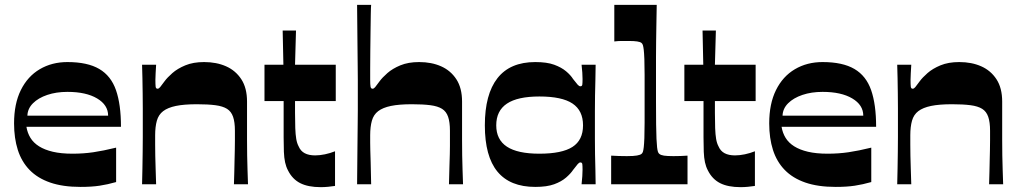

<svg xmlns="http://www.w3.org/2000/svg" viewBox="-20 -760 4209 792"><path d="M312 11Q239 11 187 -7Q135 -25 102 -59Q69 -93 53.5 -141.5Q38 -190 38 -251Q38 -332 66 -388.5Q94 -445 144 -474.5Q194 -504 258 -504Q341 -504 389.5 -475.5Q438 -447 458.5 -388Q479 -329 479 -237H89Q93 -212 105.5 -191.5Q118 -171 141 -156.5Q164 -142 198 -134Q232 -126 279 -126Q324 -126 365 -132Q406 -138 459 -151V-9Q424 1 391 6Q358 11 312 11ZM426 -283Q426 -327 380.5 -354Q335 -381 258 -381Q212 -381 175 -368.5Q138 -356 116 -334Q94 -312 93 -283Z M566 0Q567 -33 567.5 -66Q568 -99 568.5 -132Q569 -165 569 -195.5Q569 -226 569 -253Q569 -280 569 -311.5Q569 -343 568.5 -375Q568 -407 567.5 -437.5Q567 -468 566 -493H624Q623 -475 622 -458.5Q621 -442 621 -431Q621 -411 622 -402.5Q623 -394 630 -394Q635 -394 640.5 -400.5Q646 -407 659 -425Q670 -440 691 -458.5Q712 -477 744.5 -490.5Q777 -504 822 -504Q873 -504 912.5 -486.5Q952 -469 975.5 -433Q999 -397 999 -341Q999 -295 999 -255.5Q999 -216 999 -182.5Q999 -149 999.5 -119Q1000 -89 1001 -60Q1002 -31 1003 0H945Q946 -28 946.5 -52Q947 -76 947.5 -98Q948 -120 948.5 -140Q949 -160 949 -180Q949 -200 949 -221Q949 -256 941.5 -278Q934 -300 916.5 -311Q899 -322 868.5 -326Q838 -330 792 -330Q739 -330 705.5 -323Q672 -316 653 -301.5Q634 -287 627 -262Q620 -237 620 -202Q620 -184 620 -163Q620 -142 620.5 -117Q621 -92 622 -63Q623 -34 624 0Z M1303 12Q1251 12 1218.5 -4.5Q1186 -21 1168 -57Q1160 -72 1156 -90.5Q1152 -109 1151 -134Q1150 -159 1150 -193Q1150 -214 1150 -236Q1150 -258 1150 -279.5Q1150 -301 1150 -317.5Q1150 -334 1150 -343H1071V-493H1149L1146 -634H1201L1197 -493H1365V-343H1197Q1197 -329 1197 -317Q1197 -305 1197 -294Q1197 -258 1198 -231.5Q1199 -205 1202 -187Q1205 -169 1212 -156Q1220 -137 1237 -128Q1254 -119 1280 -119Q1299 -119 1320.5 -123.5Q1342 -128 1362 -136V7Q1349 9 1333.5 10.5Q1318 12 1303 12Z M1453 0Q1454 -95 1454.5 -155Q1455 -215 1455.5 -250.5Q1456 -286 1456 -305.5Q1456 -325 1456 -337Q1456 -349 1456 -363Q1456 -381 1456 -395.5Q1456 -410 1456 -431Q1456 -452 1455.5 -488Q1455 -524 1454.5 -584.5Q1454 -645 1453 -740H1511Q1510 -732 1509.5 -702.5Q1509 -673 1508.5 -632Q1508 -591 1507.5 -549.5Q1507 -508 1507 -475.5Q1507 -443 1507 -431Q1507 -411 1508.5 -402.5Q1510 -394 1517 -394Q1522 -394 1527.5 -400.5Q1533 -407 1546 -425Q1557 -440 1578 -458.5Q1599 -477 1631.5 -490.5Q1664 -504 1709 -504Q1760 -504 1799.5 -486.5Q1839 -469 1862.5 -433Q1886 -397 1886 -341Q1886 -295 1886 -255.5Q1886 -216 1886 -182.5Q1886 -149 1886.5 -119Q1887 -89 1888 -60Q1889 -31 1890 0H1832Q1833 -46 1834 -75.5Q1835 -105 1835.5 -124.5Q1836 -144 1836 -158Q1836 -172 1836 -186Q1836 -200 1836 -221Q1836 -256 1828.5 -278Q1821 -300 1803.5 -311Q1786 -322 1755.5 -326Q1725 -330 1679 -330Q1626 -330 1592.5 -323Q1559 -316 1540 -301.5Q1521 -287 1514 -262Q1507 -237 1507 -202Q1507 -184 1507 -171Q1507 -158 1507.5 -140.5Q1508 -123 1509 -90Q1510 -57 1511 0Z M2188 11Q2084 11 2032 -52Q1980 -115 1980 -243Q1980 -371 2032 -437.5Q2084 -504 2188 -504Q2236 -504 2266 -493Q2296 -482 2315 -466Q2334 -450 2344 -434Q2357 -417 2363 -410.5Q2369 -404 2374 -404Q2381 -404 2382 -411Q2383 -418 2383 -434Q2383 -444 2382 -460.5Q2381 -477 2379 -493H2437Q2437 -464 2436 -431.5Q2435 -399 2434.5 -366Q2434 -333 2434 -302Q2434 -271 2434 -243Q2434 -217 2434 -186.5Q2434 -156 2434.5 -124Q2435 -92 2436 -60.5Q2437 -29 2437 0H2379Q2381 -17 2382 -33Q2383 -49 2383 -60Q2383 -76 2382 -83Q2381 -90 2374 -90Q2369 -90 2363 -83Q2357 -76 2344 -59Q2334 -44 2315 -27.5Q2296 -11 2266 0Q2236 11 2188 11ZM2205 -126Q2298 -126 2341.5 -154Q2385 -182 2385 -243Q2385 -304 2341.5 -333Q2298 -362 2205 -362Q2115 -362 2071 -332.5Q2027 -303 2027 -243Q2027 -184 2071 -155Q2115 -126 2205 -126Z M2501 0V-118Q2517 -117 2533 -116.5Q2549 -116 2566 -116Q2594 -116 2607.5 -118.5Q2621 -121 2626 -125Q2630 -128 2632 -134Q2634 -140 2635.5 -153Q2637 -166 2638 -190.5Q2639 -215 2639 -254.5Q2639 -294 2639 -354Q2639 -412 2639 -451.5Q2639 -491 2638 -516Q2637 -541 2635.5 -554Q2634 -567 2632 -573.5Q2630 -580 2626 -583Q2621 -587 2608.5 -589Q2596 -591 2573 -591Q2557 -591 2543.5 -591Q2530 -591 2514 -589V-740H2689Q2688 -690 2687.5 -654Q2687 -618 2686.5 -588Q2686 -558 2686 -524.5Q2686 -491 2686 -447Q2686 -403 2686 -340Q2686 -284 2686.5 -247Q2687 -210 2688 -187.5Q2689 -165 2690.5 -152.5Q2692 -140 2694 -134Q2696 -128 2700 -125Q2706 -120 2719 -118Q2732 -116 2758 -116Q2774 -116 2787.5 -116.5Q2801 -117 2816 -118V0Z M3035 12Q2983 12 2950.5 -4.5Q2918 -21 2900 -57Q2892 -72 2888 -90.5Q2884 -109 2883 -134Q2882 -159 2882 -193Q2882 -214 2882 -236Q2882 -258 2882 -279.5Q2882 -301 2882 -317.5Q2882 -334 2882 -343H2803V-493H2881L2878 -634H2933L2929 -493H3097V-343H2929Q2929 -329 2929 -317Q2929 -305 2929 -294Q2929 -258 2930 -231.5Q2931 -205 2934 -187Q2937 -169 2944 -156Q2952 -137 2969 -128Q2986 -119 3012 -119Q3031 -119 3052.5 -123.5Q3074 -128 3094 -136V7Q3081 9 3065.5 10.5Q3050 12 3035 12Z M3427 11Q3354 11 3302 -7Q3250 -25 3217 -59Q3184 -93 3168.5 -141.5Q3153 -190 3153 -251Q3153 -332 3181 -388.5Q3209 -445 3259 -474.5Q3309 -504 3373 -504Q3456 -504 3504.5 -475.5Q3553 -447 3573.5 -388Q3594 -329 3594 -237H3204Q3208 -212 3220.5 -191.5Q3233 -171 3256 -156.5Q3279 -142 3313 -134Q3347 -126 3394 -126Q3439 -126 3480 -132Q3521 -138 3574 -151V-9Q3539 1 3506 6Q3473 11 3427 11ZM3541 -283Q3541 -327 3495.5 -354Q3450 -381 3373 -381Q3327 -381 3290 -368.5Q3253 -356 3231 -334Q3209 -312 3208 -283Z M3681 0Q3682 -33 3682.5 -66Q3683 -99 3683.5 -132Q3684 -165 3684 -195.5Q3684 -226 3684 -253Q3684 -280 3684 -311.5Q3684 -343 3683.5 -375Q3683 -407 3682.5 -437.5Q3682 -468 3681 -493H3739Q3738 -475 3737 -458.5Q3736 -442 3736 -431Q3736 -411 3737 -402.5Q3738 -394 3745 -394Q3750 -394 3755.5 -400.5Q3761 -407 3774 -425Q3785 -440 3806 -458.5Q3827 -477 3859.5 -490.5Q3892 -504 3937 -504Q3988 -504 4027.5 -486.5Q4067 -469 4090.5 -433Q4114 -397 4114 -341Q4114 -295 4114 -255.5Q4114 -216 4114 -182.5Q4114 -149 4114.5 -119Q4115 -89 4116 -60Q4117 -31 4118 0H4060Q4061 -28 4061.5 -52Q4062 -76 4062.5 -98Q4063 -120 4063.5 -140Q4064 -160 4064 -180Q4064 -200 4064 -221Q4064 -256 4056.5 -278Q4049 -300 4031.5 -311Q4014 -322 3983.5 -326Q3953 -330 3907 -330Q3854 -330 3820.5 -323Q3787 -316 3768 -301.5Q3749 -287 3742 -262Q3735 -237 3735 -202Q3735 -184 3735 -163Q3735 -142 3735.5 -117Q3736 -92 3737 -63Q3738 -34 3739 0Z"/></svg>

Font: Ojuju
Style: Bold
Weight: 700
Designer: Chisaokwu Joboson, Mirko Velimirovic
Foundry: Udi Foundry
Version: Version 1.000